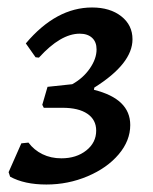

<svg xmlns="http://www.w3.org/2000/svg" viewBox="-20 -484 410 513"><path d="M7 -12 3 -24 37 -101 56 -103Q71 -83 93.5 -72Q116 -61 144 -61Q184 -61 210.5 -82Q237 -103 237 -135Q237 -164 213.5 -180Q190 -196 147 -196H97L93 -204L107 -252L173 -259Q202 -275 220 -301Q238 -327 238 -352Q238 -372 226 -383Q214 -394 193 -394Q142 -394 84 -330L75 -331L49 -368Q130 -464 226 -464Q274 -464 304 -440.5Q334 -417 334 -379Q334 -314 232 -250L231 -244Q328 -220 328 -150Q328 -108 297 -71.5Q266 -35 214 -13Q162 9 104 9Q45 9 7 -12Z"/></svg>

Font: Alegreya Medium
Style: Italic
Weight: 500
Italic angle: -7°
Designer: Juan Pablo del Peral
Foundry: Huerta Tipografica
Version: Version 2.008; ttfautohint (v1.8)